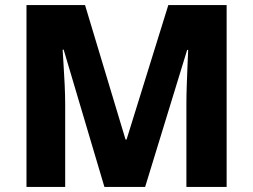

<svg xmlns="http://www.w3.org/2000/svg" viewBox="-20 -734 994 754"><path d="M390 0 230 -539H226Q227 -519 229.5 -481.5Q232 -444 234 -401Q236 -358 236 -322V0H84V-714H314L473 -186H477L641 -714H870V0H712V-326Q712 -360 713.5 -401.5Q715 -443 716.5 -480.5Q718 -518 719 -538H715L550 0Z"/></svg>

Font: Noto Sans Malayalam ExtraBold
Style: Regular
Weight: 800
Designer: Jelle Bosma - Monotype Design Team
Foundry: Monotype Imaging Inc.
Version: Version 2.104; ttfautohint (v1.8.4.7-5d5b)